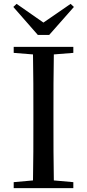

<svg xmlns="http://www.w3.org/2000/svg" viewBox="-20 -975 451 995"><path d="M66 -955 49 -939 176 -794H235L363 -939L346 -955L205 -858ZM51 -701 151 -693C153 -593 153 -493 153 -392V-339C153 -239 153 -138 151 -40L51 -31V0H360V-31L259 -40C257 -140 257 -239 257 -340V-392C257 -493 257 -593 259 -693L360 -701V-732H51Z"/></svg>

Font: Noto Serif CJK SC Medium
Style: Regular
Weight: 500
Designer: Ryoko NISHIZUKA 西塚涼子 (kana & ideographs); Frank Grießhammer (Latin, Greek & Cyrillic); Wenlong ZHANG 张文龙 (bopomofo); San
Foundry: Adobe
Version: Version 2.001;hotconv 1.1.0;makeotfexe 2.6.0